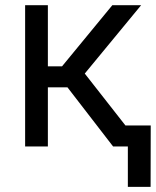

<svg xmlns="http://www.w3.org/2000/svg" viewBox="-20 -566 602 742"><path d="M77.1 0V-545.9H165V-309.6H219.7L414.1 -545.9H525.4L307.6 -281.7L528.3 0H417L240.7 -228.5H165V0ZM474.1 156.2V0H437.5V-81.1H562.5L562 156.2Z"/></svg>

Font: Inter Variable
Style: Regular
Weight: 400
Designer: Rasmus Andersson
Foundry: rsms
Version: Version 4.001;git-9221beed3